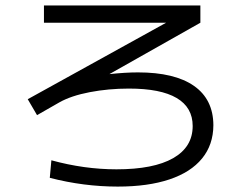

<svg xmlns="http://www.w3.org/2000/svg" viewBox="-20 -690 904 706"><path d="M163.1 -36.1 168.9 -100.6Q290 -67.4 408.2 -67.4Q544.9 -67.4 616.7 -108.4Q688.5 -149.4 688.5 -226.6Q688.5 -294.9 629.6 -329.6Q570.8 -364.3 454.1 -364.3Q378.9 -364.3 310.1 -351.1Q241.2 -337.9 198.2 -313.5L116.2 -266.6L82 -325.2L590.8 -606.4H141.6V-669.9H716.8V-606.4L382.3 -417.5Q441.9 -423.8 487.3 -423.8Q622.1 -423.8 693.1 -374.3Q764.2 -324.7 764.6 -229.5Q764.2 -157.7 722.9 -107.2Q681.6 -56.6 603 -30.3Q524.4 -3.9 413.1 -3.9Q287.6 -3.9 163.1 -36.1Z"/></svg>

Font: Pretendard GOV
Style: Regular
Weight: 400
Designer: Base glyphs from Inter by Rasmus Andersson; Hangeul glyphs from Noto Sans CJK(Source Han Sans) by Jang Soo-young and Kan
Foundry: Kil Hyung-jin
Version: Version 1.309